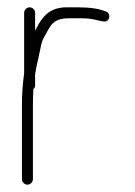

<svg xmlns="http://www.w3.org/2000/svg" viewBox="-20 -503 368 525"><path d="M46 -468V-302C42 -274 40 -245.3 40 -216V-13C40 -5.1 47.1 2 55 2C62.9 2 70 -5.1 70 -13V-216C70 -228.7 70.3 -240.7 71 -252V-259C74.3 -261.7 76 -265.3 76 -270V-300C77.7 -311.7 81 -328 86 -349C91.8 -373.3 91.9 -387.2 102 -404C117.6 -430 121.7 -453 168 -453H202.5C218.1 -453 232.6 -451.3 246 -447.8C259.3 -444.3 267.7 -443.3 271 -445C282.8 -450.9 281.1 -469.8 268 -472C250.9 -479.3 225.3 -483 191.2 -483H162C135.2 -483 114.3 -474.2 99.5 -456.5C86.8 -441.4 84.7 -434.7 76 -419V-468C76 -475.9 68.9 -483 61 -483C53.1 -483 46 -475.9 46 -468Z"/></svg>

Font: MewTooHand
Style: Condensed
Weight: 400
Designer: Mew Too, Robert Jablonski
Version: Version 0.77